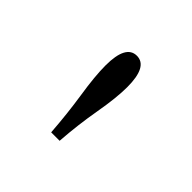

<svg xmlns="http://www.w3.org/2000/svg" viewBox="-66 -819 281 281"><g transform="rotate(45 75.0 -678.0)"><path d="M65.5 -594Q63 -629.5 57.8 -663.5Q52.5 -697.5 52.5 -719.5Q52.5 -762 75 -762Q97.5 -762 97.5 -719.5Q97.5 -697.5 91.5 -663.5Q85.5 -629.5 83 -594Z"/></g></svg>

Font: Imbue 50pt ExtraLight
Style: Regular
Weight: 200
Designer: Tyler Finck
Foundry: Etcetera Type Company
Version: Version 1.102; ttfautohint (v1.8.3)